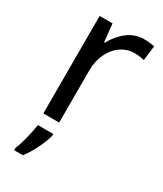

<svg xmlns="http://www.w3.org/2000/svg" viewBox="-193 -620 777 914"><g transform="rotate(30 195.5 -162.5)"><path d="M376 -540 366 -459Q338 -466 312 -466Q273 -466 239.5 -443.5Q206 -421 186 -379.5Q166 -338 166 -286V0H79V-536H150L160 -438H164Q190 -486 229.5 -516Q269 -546 318 -546Q352 -546 376 -540ZM169 70Q162 100 140 145.5Q118 191 94 221H46V209Q57 184 68.5 138.5Q80 93 84 61H169Z"/></g></svg>

Font: Noto Sans Display
Style: Regular
Weight: 400
Designer: Monotype Design team
Foundry: Monotype Imaging Inc.
Version: Version 1.000